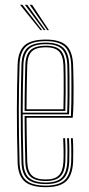

<svg xmlns="http://www.w3.org/2000/svg" viewBox="-20 -770 370 796"><path d="M170 6Q109 6 81.8 -18.1Q54.5 -42.2 53 -98Q51.2 -161.2 50.6 -215.1Q50 -269 50 -317Q50 -365 50.9 -410.1Q51.8 -455.2 53 -501Q54.5 -556.2 81.1 -581.1Q107.8 -606 170 -606Q228.2 -606 254.4 -581.9Q280.5 -557.8 283 -502Q283.2 -493.5 284 -469Q284.8 -444.5 285 -411.5Q285.2 -378.5 284.6 -344.2Q284 -310 281.5 -282H90Q90.2 -251.8 90.6 -222.4Q91 -193 91.6 -162.6Q92.2 -132.2 93 -99Q94.2 -60.2 111.8 -43.1Q129.2 -26 170 -26Q207.8 -26 224.4 -43.5Q241 -61 243 -100Q244 -119 243.6 -148.6Q243.2 -178.2 242 -197H250Q251.5 -173.2 251.6 -144Q251.8 -114.8 251 -99.5Q248.8 -56.8 229.9 -38.1Q211 -19.5 170 -19.5Q125.5 -19.5 105.9 -38Q86.2 -56.5 85 -98.8Q84 -137 83.4 -168.9Q82.8 -200.8 82.5 -230Q82.2 -259.2 82 -289H274Q275.2 -314.5 275.8 -347.6Q276.2 -380.8 276.1 -413Q276 -445.2 275.8 -469.5Q275.5 -493.8 275 -501.8Q272.8 -554.8 248 -577.1Q223.2 -599.5 170 -599.5Q111.2 -599.5 86.9 -575.9Q62.5 -552.2 61 -500.8Q59.8 -455 58.9 -409.8Q58 -364.5 58 -316.6Q58 -268.8 58.6 -215Q59.2 -161.2 61 -98.2Q62.2 -46 87.6 -23.2Q113 -0.5 170 -0.5Q223.5 -0.5 247.9 -23.2Q272.2 -46 275 -98.5Q275.5 -107.2 275.6 -124.9Q275.8 -142.5 275.4 -162.2Q275 -182 274 -197H282Q283.5 -174.8 283.6 -144.2Q283.8 -113.8 283 -98Q280 -42.2 253.8 -18.1Q227.5 6 170 6ZM170 -6.8Q117.2 -6.8 93.8 -28.1Q70.2 -49.5 69 -98.5Q67.2 -162 66.6 -215.9Q66 -269.8 66 -317.4Q66 -365 66.9 -409.9Q67.8 -454.8 69 -500.5Q70.2 -549.5 93.4 -571.4Q116.5 -593.2 170 -593.2Q220 -593.2 242.5 -571.9Q265 -550.5 267 -501.2Q267.5 -490.8 268 -455.5Q268.5 -420.2 268.2 -376.5Q268 -332.8 266.2 -296H74Q74 -253.2 74.8 -203.2Q75.5 -153.2 77 -98.8Q78.2 -53 99.9 -33.1Q121.5 -13.2 170 -13.2Q215.2 -13.2 235.9 -33.2Q256.5 -53.2 259 -99.2Q259.8 -112.8 259.6 -143.2Q259.5 -173.8 258 -197H266Q267.5 -174.5 267.6 -143.6Q267.8 -112.8 267 -98.8Q264.5 -49.5 241.9 -28.1Q219.2 -6.8 170 -6.8ZM74 -303H258.5Q260 -342.8 260.1 -384.4Q260.2 -426 259.9 -458.1Q259.5 -490.2 259 -501Q257 -546.5 236.8 -566.6Q216.5 -586.8 170 -586.8Q119.2 -586.8 98.8 -565.8Q78.2 -544.8 77 -500.2Q75.5 -449.8 74.8 -400.8Q74 -351.8 74 -303ZM82 -310Q82 -342.5 82.4 -372.5Q82.8 -402.5 83.4 -433.6Q84 -464.8 85 -500.2Q86.2 -543.2 106 -561.9Q125.8 -580.5 170 -580.5Q213.2 -580.5 231.2 -561.1Q249.2 -541.8 251 -500.8Q251.5 -488.5 251.9 -457.2Q252.2 -426 252.1 -386.6Q252 -347.2 250.8 -310ZM90 -317H243Q244 -354.8 244.1 -392.6Q244.2 -430.5 243.9 -459.8Q243.5 -489 243 -500.2Q241.2 -539.8 224.4 -556.9Q207.5 -574 170 -574Q129.5 -574 111.9 -556.8Q94.2 -539.5 93 -500Q92 -466 91.4 -435.4Q90.8 -404.8 90.5 -375.8Q90.2 -346.8 90 -317ZM147.8 -645 63.2 -750H73.2L154.8 -645ZM161.8 -645 83.2 -750H93.2L168.8 -645ZM175.8 -645 103.2 -750H113.2L182.8 -645Z"/></svg>

Font: Big Shoulders Inline Text Thin Thin
Style: Regular
Weight: 250
Version: Version 2.002